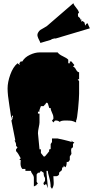

<svg xmlns="http://www.w3.org/2000/svg" viewBox="-20 -1071 586 1210"><path d="M442.4 -1050.8Q445.8 -1038.6 461.4 -1020.3Q477.1 -1002 477.5 -989.3Q471.2 -987.8 471.2 -980Q471.2 -972.2 473.1 -965.8Q476.1 -964.4 477.8 -962.6Q479.5 -960.9 481.2 -959.5Q482.9 -958 483.4 -957Q483.9 -956.1 485.4 -954.1Q486.8 -952.1 487.8 -946.8L494.1 -948.2L490.7 -935.1L500.5 -938.5L512.2 -929.7L517.1 -909.2L523.9 -920.9L532.7 -924.3Q534.2 -917 546.4 -892.6L333.5 -829.1Q328.6 -828.1 326.7 -828.1Q324.7 -828.1 324.7 -829.1L303.7 -823.7L304.7 -821.3L234.4 -800.3Q233.4 -806.2 226.3 -819.1Q219.2 -832 216.6 -843Q213.9 -854 220 -865.5Q226.1 -877 234.6 -882.6Q243.2 -888.2 256.6 -895.3Q270 -902.3 274.9 -906.2ZM219.2 -231.4 229 -129.9H237.8V-106.9L254.9 -85H262.7Q280.3 -104.5 290.5 -118.7Q289.1 -120.1 289.1 -123Q289.1 -126 291.5 -129.2Q293.9 -132.3 295.4 -132.3Q296.9 -132.3 299.3 -129.9V-163.1L307.6 -175.8V-198.2H343.3Q350.6 -197.3 386.2 -188.7Q421.9 -180.2 432.6 -175.8L430.2 -186L439.9 -175.8H448.7L439.9 -163.1V-141.6Q428.2 -141.6 428.2 -122.6L430.2 -101.1L419.9 -85V-62.5L410.2 -50.3H400.4Q400.4 -24.4 391.6 -16.6L380.4 -27.8Q381.3 -26.9 381.3 -23.4Q381.3 -15.1 374 -15.1L371.6 -16.6Q371.6 -3.9 369.9 0.2Q368.2 4.4 362.5 8.1Q356.9 11.7 352.5 17.6V28.3Q344.7 39.6 333.5 39.6H316.4L318.4 78.6Q319.8 101.6 307.6 119.1L299.3 106.9Q299.3 79.1 290.3 47.4Q281.2 15.6 281.2 5.9H272.9Q272.9 25.9 277.1 61.5Q281.2 97.2 281.2 115.2Q272.9 90.8 272.5 90.6Q272 90.3 269.5 90.3Q262.2 90.3 262.2 95.7Q256.8 95.7 253.9 86.9Q253.9 80.1 258.8 75.2Q263.7 70.3 263.7 67.4V50.3Q254.9 39.6 254.9 17.6L237.8 5.9L229 17.6H219.2L210.9 28.3V74.2Q213.4 77.6 217.3 84.5L210.9 91.8V95.2L193.4 104V50.3Q193.4 38.1 184.3 26.1Q175.3 14.2 175.3 5.9H140.1V-6.3H120.6Q109.4 -20 109.4 -39.3Q109.4 -58.6 110.4 -62.5H101.6L110.4 -73.7Q93.8 -106.9 81.1 -118.7V-129.9L90.3 -141.6L81.1 -152.3L81.5 -157.2Q81.5 -169.9 71.8 -186H76.7L51.8 -311L62 -327.6L51.8 -321.8Q50.3 -336.9 39.1 -405.5Q27.8 -474.1 27.8 -513.7Q27.8 -553.2 44.9 -600.8Q62 -648.4 90.3 -672.4L105 -661.1L101.6 -672.4L110.4 -683.6H120.6Q135.7 -710 168.2 -725.3Q200.7 -740.7 229 -740.7H343.3Q352.5 -727.5 376.7 -716.3Q400.9 -705.1 410.2 -694.8V-672.4H419.9V-683.6H430.2L448.7 -661.1L439.9 -650.4Q449.7 -650.4 458.7 -633.1Q467.8 -615.7 478.5 -615.7V-571.3H469.7L478.5 -559.1V-480Q478.5 -454.1 472.2 -386.2Q465.8 -318.4 459.5 -311V-299.3Q441.4 -307.6 430.9 -309.6Q420.4 -311.5 392.1 -311.5Q363.8 -311.5 356.4 -302.7Q346.7 -311.5 333 -311.5L326.2 -311L316.4 -299.3L307.6 -311L316.4 -321.8V-333.5Q316.4 -343.8 307.9 -360.8Q299.3 -377.9 299.3 -390.1H290.5Q287.6 -396.5 285.2 -407Q282.7 -417.5 280.3 -420.7Q277.8 -423.8 274.2 -423.8Q270.5 -423.8 268.1 -418Q265.6 -412.1 264.6 -412.1Q263.7 -412.1 263.7 -412.6L254.9 -402.3H237.8Q228 -377.9 228 -373Q228 -368.2 229 -367.2H219.2V-355H229V-299.3Q229 -290 224.1 -267.3Q219.2 -244.6 219.2 -231.4ZM51.8 -321.8Q61.5 -331.5 61.5 -335.2Q61.5 -338.9 61.8 -340.6Q62 -342.3 62 -344.7Q51.8 -337.4 51.8 -321.8ZM219.2 81.1V92.8L217.3 84.5ZM220.2 106 219.2 98.1V92.8Q220.2 96.7 220.2 106ZM263.7 99.6Q262.2 98.1 262.2 95.7Z"/></svg>

Font: Butcherman
Style: Regular
Weight: 400
Version: Version 001.004